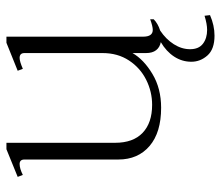

<svg xmlns="http://www.w3.org/2000/svg" viewBox="-65 -446 687 597"><g transform="rotate(-90 278.5 -147.5)"><path d="M530 162Q498 176 466 176Q424 176 404.5 154Q385 132 385 104Q385 75 401 50.5Q417 26 446 9Q430 6 421 -5.5Q412 -17 412 -37V-79Q392 -44 347 -17Q302 10 242 10Q165 10 123 -26Q81 -62 81 -123V-415Q81 -430 67 -430Q53 -430 33 -420L27 -436L113 -471H133V-133Q133 -77 164 -47.5Q195 -18 251 -18Q292 -18 329 -36.5Q366 -55 389 -90Q412 -125 412 -172V-415Q412 -430 397 -430Q386 -430 363 -420L357 -436L444 -471H463V-46Q463 -16 484 -16Q495 -16 517 -24V-13Q504 0 482 7Q455 25 439.5 49.5Q424 74 424 100Q424 127 441 140Q458 153 484 153Q502 153 528 145Z"/></g></svg>

Font: Taviraj ExtraLight
Style: Regular
Weight: 200
Designer: Katatrad Team
Foundry: CadsonDemak
Version: Version 1.030